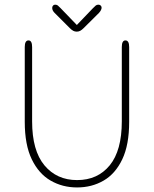

<svg xmlns="http://www.w3.org/2000/svg" viewBox="-20 -792 659 822"><path d="M310 10.5Q247.5 10.5 196.8 -18.8Q146 -48 116 -110Q86 -172 86 -270.5V-590.5Q86 -619 102 -619Q117.5 -619 117.5 -590.5V-272.5Q117.5 -147.5 170.2 -84.2Q223 -21 310 -21Q398 -21 449.8 -84.2Q501.5 -147.5 501.5 -272.5V-590.5Q501.5 -619 517 -619Q533 -619 533 -590.5V-270.5Q533 -172 503.5 -110Q474 -48 423.5 -18.8Q373 10.5 310 10.5ZM403.5 -736.5 338 -671.5Q330 -663.5 323.2 -660Q316.5 -656.5 308.5 -656.5Q300.5 -656.5 293.8 -660Q287 -663.5 279 -671.5L214 -736.5Q203.5 -747 203.5 -758Q203.5 -764 207 -768Q210.5 -772 216 -772Q223 -772 227.5 -768.5Q232 -765 239.5 -757L309 -685L377.5 -756.5Q385 -764.5 389.8 -768.2Q394.5 -772 401 -772Q407.5 -772 411.2 -768.2Q415 -764.5 415 -759Q415 -754.5 412.2 -748.8Q409.5 -743 403.5 -736.5Z"/></svg>

Font: Sono ExtraLight
Style: Regular
Weight: 200
Designer: Tyler Finck
Foundry: Tyler Finck
Version: Version 2.112